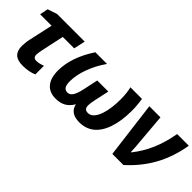

<svg xmlns="http://www.w3.org/2000/svg" viewBox="45 -1144 1752 1752"><g transform="rotate(45 920.5 -268.0)"><path d="M119.1 -114.3Q119.1 -131.8 122.1 -157.5Q125 -183.1 129.9 -204.1L180.7 -435.1H33.2L48.8 -515.6L139.6 -546.4H497.1L472.7 -435.1H325.2L276.4 -208Q268.6 -167.5 268.6 -150.9Q268.6 -109.4 308.6 -109.4Q341.8 -109.4 390.1 -127.4V-16.6Q364.7 -4.4 328.4 2.7Q292 9.8 252.4 9.8Q184.1 9.8 151.6 -20.5Q119.1 -50.8 119.1 -114.3Z M510.7 -188Q510.7 -272.5 541.7 -362.8Q572.8 -453.1 634.3 -546.4H785.2Q724.6 -460.4 690.7 -367.2Q656.7 -273.9 656.7 -194.3Q656.7 -147.9 670.7 -127Q684.6 -106 713.9 -106Q741.2 -106 760.3 -130.9Q781.2 -157.7 797.4 -229L828.6 -376.5H971.7L940.4 -232.4Q930.2 -184.1 930.2 -158.7Q930.2 -130.9 941.7 -118.4Q953.1 -106 978.5 -106Q1008.8 -106 1032.7 -130.6Q1056.6 -155.3 1073.7 -202.6Q1102.1 -286.1 1102.1 -403.8Q1102.1 -484.4 1086.9 -546.4H1235.8Q1248 -474.1 1248 -407.2Q1248 -272 1214.8 -176Q1181.6 -80.1 1119.1 -33.2Q1061.5 9.8 981.9 9.8Q922.9 9.8 888.7 -14.2Q854.5 -38.1 844.7 -84H843.8Q814.9 -35.2 774.7 -12.7Q734.4 9.8 675.8 9.8Q596.2 9.8 553.5 -41Q510.7 -91.8 510.7 -188Z M1331.1 -546.4H1474.6L1499.5 -251.5Q1504.9 -209.5 1507.8 -130.9H1511.2Q1581.1 -218.3 1624.5 -319.3Q1668 -420.4 1689.9 -546.4H1840.8Q1812.5 -378.9 1738.8 -244.1Q1665 -109.4 1543 0H1399.9Z"/></g></svg>

Font: Viking Open Sans
Style: Bold Italic
Weight: 700
Italic angle: -12°
Foundry: Ascender Corporation
Version: Version 2.000